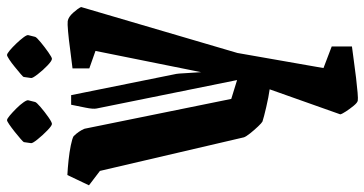

<svg xmlns="http://www.w3.org/2000/svg" viewBox="-300 -562 1063 560"><g transform="rotate(-90 232.0 -281.5)"><path d="M158 -48Q154 -50 143.5 -61Q133 -72 123.5 -84Q114 -96 112 -102L14 -522L-28 -554L2 -617Q22 -616 45.5 -613.5Q69 -611 88.5 -607Q108 -603 115 -599Q130 -584 137 -567L224 -139L279 -122L196 -532Q194 -542 198.5 -564Q203 -586 207 -606H235L297 -299Q298 -294 299 -274Q300 -254 302 -227L364 -535L313 -553V-602Q340 -605 369 -609Q398 -613 421 -615Q444 -617 451 -616Q463 -614 475.5 -600Q488 -586 492 -577L358 -121L314 130L377 154V213Q360 215 335.5 218.5Q311 222 285.5 225Q260 228 242 229.5Q224 231 219 230Q213 229 204 218Q195 207 187.5 195.5Q180 184 179 179L252 -27Q230 -30 200 -37Q170 -44 158 -48ZM288 -744Q288 -746 297 -753.5Q306 -761 317.5 -770.5Q329 -780 339 -786.5Q349 -793 352 -793Q356 -793 365.5 -785Q375 -777 385.5 -766Q396 -755 403.5 -745Q411 -735 410 -731L405 -711Q404 -707 389.5 -695Q375 -683 360 -672.5Q345 -662 341 -662Q335 -662 321 -675.5Q307 -689 295.5 -704Q284 -719 285 -723ZM98 -744Q99 -746 107.5 -753.5Q116 -761 128 -770.5Q140 -780 149.5 -786.5Q159 -793 162 -793Q166 -793 175.5 -785Q185 -777 196 -766Q207 -755 214 -745Q221 -735 220 -731L215 -711Q214 -707 200 -695Q186 -683 171 -672.5Q156 -662 151 -662Q146 -662 132 -675.5Q118 -689 106 -704Q94 -719 95 -723Z"/></g></svg>

Font: Grenze Gotisch SemiBold
Style: Regular
Weight: 600
Designer: Renata Polastri
Foundry: Omnibus-Type
Version: Version 1.001